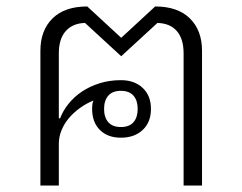

<svg xmlns="http://www.w3.org/2000/svg" viewBox="-20 -574 750 594"><path d="M105 -417Q105 -480 142.5 -517Q180 -554 250 -554L355 -457L460 -554Q530 -554 567.5 -517Q605 -480 605 -417V0H548V-409Q548 -454 527 -478Q506 -502 467 -503L355 -400L243 -503Q205 -502 183.5 -478Q162 -454 162 -409V-208H166Q175 -232 192.5 -253.5Q210 -275 234 -291Q258 -307 288.5 -316.5Q319 -326 354 -326Q396 -326 421.5 -302Q447 -278 447 -237Q447 -196 421.5 -172Q396 -148 354 -148Q313 -148 289 -172Q265 -196 265 -237Q265 -254 269 -263Q247 -254 227.5 -240Q208 -226 193.5 -209Q179 -192 170.5 -171.5Q162 -151 162 -129V0H105ZM354 -181Q380 -181 393 -196Q406 -211 406 -237Q406 -263 393 -278Q380 -293 354 -293Q328 -293 315 -278Q302 -263 302 -237Q302 -211 315 -196Q328 -181 354 -181Z"/></svg>

Font: IBM Plex Sans Thai Looped Light
Style: Regular
Weight: 300
Designer: Mike Abbink, Paul van der Laan, Pieter van Rosmalen, Ben Mitchell, Mark Frömberg
Foundry: Bold Monday
Version: Version 1.1